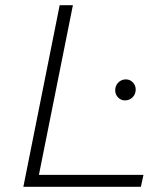

<svg xmlns="http://www.w3.org/2000/svg" viewBox="-20 -720 625 740"><path d="M210 -700H261L130 -46H533L523 0H70ZM424 -372Q424 -390 436 -402Q448 -414 465 -414Q481 -414 492 -402.5Q503 -391 503 -375Q503 -357 491 -345Q479 -333 462 -333Q446 -333 435 -344.5Q424 -356 424 -372Z"/></svg>

Font: Idrija
Style: Italic
Weight: 300
Italic angle: -11.3°
Designer: Julieta Ulanovsky
Foundry: Julieta Ulanovsky
Version: Version 7.200